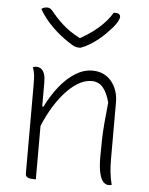

<svg xmlns="http://www.w3.org/2000/svg" viewBox="-57 -868 713 919"><g transform="rotate(5 300.0 -408.5)"><path d="M514 0Q510 1 506.5 1.5Q503 2 499 2Q486 2 474.5 -9Q463 -20 455.5 -49Q448 -78 448 -130Q448 -177 449 -214Q450 -251 453.5 -292Q457 -333 463 -391Q451 -438 430 -462.5Q409 -487 375 -487Q341 -487 307 -465.5Q273 -444 242 -407.5Q211 -371 185 -324.5Q159 -278 141 -228L138 -345H156Q184 -401 218.5 -444Q253 -487 293 -512Q333 -537 375 -537Q405 -537 428 -526Q451 -515 467 -495.5Q483 -476 491.5 -450.5Q500 -425 500 -397Q500 -352 500 -306.5Q500 -261 500 -215.5Q500 -170 500 -124Q500 -89 503 -60.5Q506 -32 514 0ZM150 5Q149 5 147 5Q145 5 143.5 5Q142 5 140 5Q132 5 124.5 4Q117 3 111.5 0.5Q106 -2 103 -6.5Q100 -11 100 -18Q100 -71 100 -124Q100 -177 100 -230Q100 -283 100 -336Q100 -389 100 -442Q100 -477 98 -493Q96 -509 89 -529Q92 -530 94.5 -530.5Q97 -531 100 -531.5Q103 -532 105 -532Q120 -532 130 -524Q140 -516 145 -500Q150 -484 150 -459Q150 -382 150 -304.5Q150 -227 150 -150Q150 -73 150 5ZM308 -641Q306 -641 303.5 -641Q301 -641 299 -641Q292 -641 281 -644.5Q270 -648 244 -666Q229 -676 210.5 -690.5Q192 -705 173 -723.5Q154 -742 136.5 -763.5Q119 -785 105 -810Q112 -815 118.5 -817Q125 -819 134 -819Q143 -819 149.5 -814Q156 -809 169 -793Q197 -759 232 -730.5Q267 -702 326 -674L268 -686H333L276 -673Q341 -706 385 -744Q429 -782 452 -822H458Q468 -822 473.5 -820Q479 -818 481.5 -813.5Q484 -809 484 -804Q484 -798 477.5 -784.5Q471 -771 455 -752Q440 -735 423.5 -718.5Q407 -702 388.5 -687.5Q370 -673 350 -661Q330 -649 308 -641Z"/></g></svg>

Font: Recursive Casual Light
Style: Regular
Weight: 300
Version: Version 1.047